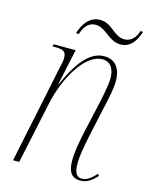

<svg xmlns="http://www.w3.org/2000/svg" viewBox="-108 -761 651 840"><g transform="rotate(15 217.5 -341.0)"><path d="M354 -611C400 -611 423 -651 435 -690H423C415 -663 397 -637 364 -637C315 -637 296 -692 241 -692C191 -692 165 -648 153 -608H166C174 -634 190 -666 227 -666C276 -666 298 -611 354 -611ZM338 10C362 10 382 1 412 -31L405 -39C377 -7 358 0 342 0C316 0 307 -22 307 -59C307 -97 316 -141 325 -186L356 -328C366 -372 376 -418 376 -452C376 -500 355 -543 300 -543C242 -543 190 -493 138 -373H136L171 -536H71L69 -526H81C121 -526 131 -517 131 -489C131 -477 128 -462 123 -442L31 0H59L118 -278C143 -399 216 -528 295 -528C341 -528 350 -485 350 -457C350 -421 336 -364 332 -342L300 -200C289 -149 281 -104 281 -67C281 -16 297 10 338 10Z"/></g></svg>

Font: Noto Serif Display Condensed Thin
Style: Italic
Weight: 100
Width: 3
Italic angle: -12°
Designer: Monotype Design Team
Foundry: Monotype Imaging Inc.
Version: Version 2.009